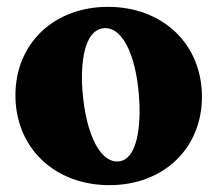

<svg xmlns="http://www.w3.org/2000/svg" viewBox="-20 -528 634 560"><path d="M299 12C457 12 569 -95 569 -246C569 -399 455 -508 295 -508C137 -508 25 -401 25 -250C25 -97 139 12 299 12ZM322 -57C266 -57 225 -152 219 -288C217 -390 242 -445 286 -446C342 -447 382 -355 387 -219C389 -117 366 -57 322 -57Z"/></svg>

Font: Sinistre Bold
Style: Regular
Weight: 900
Designer: Jules Durand
Foundry: Collletttivo
Version: Version 69.420;Glyphs 3.2 (3217)